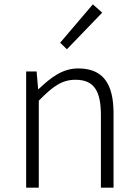

<svg xmlns="http://www.w3.org/2000/svg" viewBox="-20 -861 633 881"><path d="M287 -635 449 -803 406 -841 256 -665ZM100 0H158V-399C221 -463 263 -495 326 -495C410 -495 443 -446 443 -333V0H501V-341C501 -478 452 -547 339 -547C266 -547 213 -505 157 -452H155L148 -533H100Z"/></svg>

Font: Spoqa Han Sans Neo Light
Style: Regular
Weight: 300
Designer: [Spoqa Han Sans Neo] Dong-huui Kim ___ Younghwa Kang ___ Yujin Lee ___ [Noto Sans] Ryoko NISHIZUKA ____ (kana & ideograp
Foundry: Spoqa (http://www.spoqa-han-sans.com)
Version: Version 1.100;hotconv 1.0.109;makeotfexe 2.5.65596